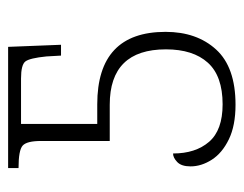

<svg xmlns="http://www.w3.org/2000/svg" viewBox="-82 -494 586 461"><g transform="rotate(-90 210.5 -263.0)"><path d="M190 10Q140 10 107 -6Q74 -22 58 -47Q42 -72 42 -98Q42 -120 52.5 -130Q63 -140 73 -140Q73 -86 101 -53.5Q129 -21 191 -21Q259 -21 291 -56.5Q323 -92 323 -157Q323 -292 190 -292H103V-457Q103 -491 92 -501Q81 -511 38 -511V-536H329L334 -409H308L306 -444Q302 -484 294 -494.5Q286 -505 253 -505H144V-322H191Q365 -322 365 -158Q365 -83 322.5 -36.5Q280 10 190 10Z"/></g></svg>

Font: Noto Serif SemiCondensed ExtraLight
Style: Regular
Weight: 200
Width: 4
Designer: Monotype Design Team
Foundry: Monotype Imaging Inc.
Version: Version 2.014